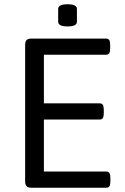

<svg xmlns="http://www.w3.org/2000/svg" viewBox="-20 -881 586 901"><path d="M98 -30V-670Q98 -686 105 -693Q112 -700 128 -700H477Q488 -700 492.5 -693Q497 -686 497 -670V-654Q497 -638 492.5 -631Q488 -624 477 -624H186V-396H447Q458 -396 462.5 -389Q467 -382 467 -366V-350Q467 -334 462.5 -327Q458 -320 447 -320H186V-76H478Q489 -76 493.5 -69Q498 -62 498 -46V-30Q498 -14 493.5 -7Q489 0 478 0H128Q112 0 105 -7Q98 -14 98 -30ZM253 -779V-839Q253 -861 297 -861Q341 -861 341 -839V-779Q341 -757 297 -757Q253 -757 253 -779Z"/></svg>

Font: Asap-Regular
Style: Regular
Weight: 400
Designer: Pablo Cosgaya
Foundry: Omnibus-Type
Version: Version 2.000; ttfautohint (v1.8)